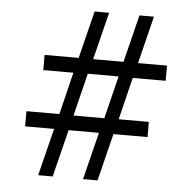

<svg xmlns="http://www.w3.org/2000/svg" viewBox="-52 -779 837 831"><g transform="rotate(5 366.5 -363.5)"><path d="M658.2 -521H532.2L583.5 -727.1H520.5L469.2 -521H337.4L388.7 -727.1H325.7L274.4 -521H126.5V-455.1H257.3L212.4 -271.5H69.3V-205.6H195.3L144 0H207L258.3 -205.6H390.1L338.9 0H401.9L453.1 -205.6H601.1V-271.5H470.2L515.1 -455.1H658.2ZM407.7 -270.5H273.9L319.8 -456.1H453.6Z"/></g></svg>

Font: SG Kara SemiBold
Style: Regular
Weight: 400
Designer: Damoon Khanjanzadeh
Version: Version 1.000